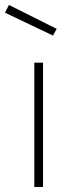

<svg xmlns="http://www.w3.org/2000/svg" viewBox="-25 -752 306 772"><path d="M113 0V-500H148V0ZM11 -732 203 -636 188 -609 -5 -701Z"/></svg>

Font: TitilliumMaps29L
Style: 1 wt
Weight: 100
Designer: Campivisivi
Foundry: Accademia di Belle Arti di Urbino and students of MA course of Visual design
Version: Version 001.001